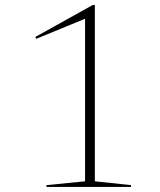

<svg xmlns="http://www.w3.org/2000/svg" viewBox="-20 -734 629 754"><path d="M314 -22V-672L326.5 -665.5L122 -581.5L119 -589L344.5 -714.5H352.5V-22L494.5 -7V0H162.5V-7Z"/></svg>

Font: Newsreader 60pt ExtraLight
Style: Regular
Weight: 250
Designer: Hugues Gentile
Foundry: Production Type
Version: Version 1.003